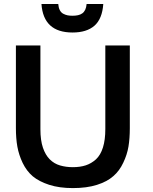

<svg xmlns="http://www.w3.org/2000/svg" viewBox="-20 -941 777 972"><path d="M347.2 -776.4Q199.7 -776.4 189.9 -920.9H274.9Q277.8 -883.8 299.8 -871.6Q311 -865.7 321.8 -863.5Q332.5 -861.3 347.2 -861.3Q362.3 -861.3 374.8 -864Q387.2 -866.7 396.5 -873.3Q405.8 -879.9 411.4 -891.6Q417 -903.3 418.5 -920.9H502.9Q497.6 -845.7 458.3 -811Q418.9 -776.4 347.2 -776.4ZM349.1 11.2Q280.3 11.2 229 -5.4Q177.7 -22 145.5 -48.8Q114.7 -75.2 94.7 -116.2Q85 -136.7 78.4 -157Q71.8 -177.2 67.9 -198.7Q64 -220.2 62.3 -243.4Q60.5 -266.6 60.5 -292.5V-710.9H184.6V-287.1Q184.6 -230.5 197.3 -193.4Q210 -156.2 231.9 -134.3Q253.9 -112.3 283.9 -103.5Q314 -94.7 348.6 -94.7Q385.7 -94.7 414.1 -104Q442.4 -113.3 465.8 -134.3Q489.3 -156.2 501.2 -194.6Q513.2 -232.9 513.2 -287.6V-710.9H637.2V-292Q637.2 -240.7 630.4 -199.2Q623.5 -157.7 604 -117.2Q584.5 -75.7 553.7 -49.3Q522.5 -21.5 470.7 -5.1Q418.9 11.2 349.1 11.2Z"/></svg>

Font: Ride
Style: Bold
Weight: 700
Version: Version 3.000